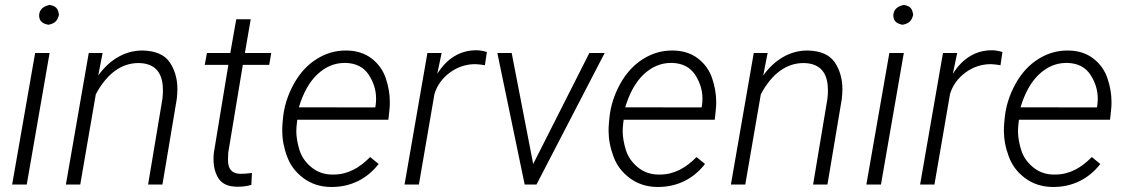

<svg xmlns="http://www.w3.org/2000/svg" viewBox="-20 -741 4520 771"><path d="M137.2 -681.2C137.2 -680.2 137.2 -679.2 137.2 -678.2C137.2 -657.7 149.9 -645.5 174.8 -641.6C199.7 -647 210.4 -656.2 216.8 -681.2C213.4 -707 204.6 -716.8 179.2 -721.2C152.8 -715.8 138.7 -702.1 137.2 -681.2ZM179.2 -528.3H121.1L28.8 0H87.4Z M336.4 -528.3 244.6 0H302.2L364.7 -362.3C409.7 -446.8 469.2 -487.8 535.6 -487.8C536.6 -487.8 537.6 -487.8 538.6 -487.8C596.2 -486.3 627.9 -456.5 633.3 -398.4C633.8 -391.6 634.3 -384.8 634.3 -377.4C634.3 -366.7 633.3 -356 632.3 -344.7L574.7 0H632.3L689.9 -343.8C691.4 -357.4 692.4 -370.6 692.4 -382.8C692.4 -424.3 682.1 -460.4 661.6 -490.7C641.1 -521 605.5 -536.6 554.7 -538.1C553.2 -538.1 552.2 -538.1 550.8 -538.1C483.4 -538.1 421.4 -502.9 374.5 -438L392.1 -528.3Z M928.7 -663.6 904.8 -528.3H811L802.2 -480.5H897L838.9 -128.4C837.9 -119.1 837.4 -109.9 837.4 -101.6C837.4 -70.3 844.7 -43.9 858.4 -23.4C872.6 -2.4 896.5 8.3 930.7 8.8C932.6 8.8 935.1 8.8 937 8.8C954.6 8.8 972.2 6.3 989.3 1.5L991.7 -46.4C972.7 -43.9 958 -43 947.8 -43C946.8 -43 945.3 -43 944.3 -43C911.6 -43.9 895.5 -62 895.5 -97.7L896.5 -127.9L955.1 -480.5H1061L1069.3 -528.3H963.4L986.8 -663.6Z M1308.1 9.8C1309.6 9.8 1311 9.8 1312.5 9.8C1387.2 9.8 1453.1 -21.5 1500.5 -82.5L1466.3 -110.4C1423.8 -66.9 1376.5 -40 1318.8 -40C1316.9 -40 1314.5 -40 1312.5 -40C1280.3 -40.5 1252.9 -50.8 1230 -69.8C1207 -88.9 1190.9 -111.8 1182.6 -138.7C1174.3 -166 1169.9 -190.9 1169.9 -214.4C1169.9 -225.6 1170.9 -236.8 1172.4 -248.5L1173.8 -260.3H1539.6L1543.5 -295.9C1544.9 -308.1 1545.4 -319.8 1545.4 -331.5C1545.4 -362.8 1540 -394.5 1529.3 -426.3C1518.6 -458.5 1499.5 -484.9 1472.7 -505.9C1445.3 -526.9 1412.1 -537.6 1372.6 -538.1C1370.6 -538.1 1369.1 -538.1 1367.2 -538.1C1326.7 -538.1 1288.1 -526.9 1251.5 -503.9C1214.8 -481 1184.1 -447.8 1159.7 -403.8C1135.3 -359.4 1120.6 -313 1116.2 -264.2L1114.7 -247.6C1113.8 -237.3 1113.3 -227.1 1113.3 -216.8C1113.3 -182.6 1119.6 -147.9 1132.8 -112.8C1145.5 -77.6 1167.5 -48.8 1198.2 -25.9C1229 -2.9 1265.6 9.3 1308.1 9.8ZM1369.6 -488.3C1410.2 -486.8 1440.4 -471.2 1460.4 -441.4C1480 -411.6 1490.2 -379.4 1490.2 -345.2C1490.2 -335.9 1489.7 -326.7 1488.3 -316.9L1486.8 -309.6L1180.2 -310.1C1197.3 -367.2 1221.7 -411.6 1254.4 -442.4C1287.1 -473.1 1323.7 -488.3 1363.3 -488.3C1365.7 -488.3 1367.7 -488.3 1369.6 -488.3Z M1935.1 -532.2C1919.9 -536.6 1906.2 -539.1 1895 -539.1C1893.6 -539.1 1892.6 -539.1 1891.1 -539.1C1829.1 -539.1 1774.4 -506.8 1735.8 -444.3L1753.4 -528.3H1696.3L1604.5 0H1662.1L1724.6 -363.3C1734.9 -397.9 1755.9 -426.8 1786.6 -449.7C1817.4 -472.2 1851.6 -483.4 1888.7 -483.4C1901.9 -482.9 1914.6 -481.4 1927.2 -479Z M2034.7 -528.3H1977.1L2086.9 0H2134.3L2408.2 -528.3H2346.7L2121.1 -82.5Z M2618.7 9.8C2620.1 9.8 2621.6 9.8 2623 9.8C2697.8 9.8 2763.7 -21.5 2811 -82.5L2776.9 -110.4C2734.4 -66.9 2687 -40 2629.4 -40C2627.4 -40 2625 -40 2623 -40C2590.8 -40.5 2563.5 -50.8 2540.5 -69.8C2517.6 -88.9 2501.5 -111.8 2493.2 -138.7C2484.9 -166 2480.5 -190.9 2480.5 -214.4C2480.5 -225.6 2481.4 -236.8 2482.9 -248.5L2484.4 -260.3H2850.1L2854 -295.9C2855.5 -308.1 2856 -319.8 2856 -331.5C2856 -362.8 2850.6 -394.5 2839.8 -426.3C2829.1 -458.5 2810.1 -484.9 2783.2 -505.9C2755.9 -526.9 2722.7 -537.6 2683.1 -538.1C2681.2 -538.1 2679.7 -538.1 2677.7 -538.1C2637.2 -538.1 2598.6 -526.9 2562 -503.9C2525.4 -481 2494.6 -447.8 2470.2 -403.8C2445.8 -359.4 2431.2 -313 2426.8 -264.2L2425.3 -247.6C2424.3 -237.3 2423.8 -227.1 2423.8 -216.8C2423.8 -182.6 2430.2 -147.9 2443.4 -112.8C2456.1 -77.6 2478 -48.8 2508.8 -25.9C2539.6 -2.9 2576.2 9.3 2618.7 9.8ZM2680.2 -488.3C2720.7 -486.8 2751 -471.2 2771 -441.4C2790.5 -411.6 2800.8 -379.4 2800.8 -345.2C2800.8 -335.9 2800.3 -326.7 2798.8 -316.9L2797.4 -309.6L2490.7 -310.1C2507.8 -367.2 2532.2 -411.6 2564.9 -442.4C2597.7 -473.1 2634.3 -488.3 2673.8 -488.3C2676.3 -488.3 2678.2 -488.3 2680.2 -488.3Z M3006.8 -528.3 2915 0H2972.7L3035.2 -362.3C3080.1 -446.8 3139.6 -487.8 3206.1 -487.8C3207 -487.8 3208 -487.8 3209 -487.8C3266.6 -486.3 3298.3 -456.5 3303.7 -398.4C3304.2 -391.6 3304.7 -384.8 3304.7 -377.4C3304.7 -366.7 3303.7 -356 3302.7 -344.7L3245.1 0H3302.7L3360.4 -343.8C3361.8 -357.4 3362.8 -370.6 3362.8 -382.8C3362.8 -424.3 3352.5 -460.4 3332 -490.7C3311.5 -521 3275.9 -536.6 3225.1 -538.1C3223.6 -538.1 3222.7 -538.1 3221.2 -538.1C3153.8 -538.1 3091.8 -502.9 3044.9 -438L3062.5 -528.3Z M3567.4 -681.2C3567.4 -680.2 3567.4 -679.2 3567.4 -678.2C3567.4 -657.7 3580.1 -645.5 3605 -641.6C3629.9 -647 3640.6 -656.2 3647 -681.2C3643.6 -707 3634.8 -716.8 3609.4 -721.2C3583 -715.8 3568.8 -702.1 3567.4 -681.2ZM3609.4 -528.3H3551.3L3459 0H3517.6Z M4005.4 -532.2C3990.2 -536.6 3976.6 -539.1 3965.3 -539.1C3963.9 -539.1 3962.9 -539.1 3961.4 -539.1C3899.4 -539.1 3844.7 -506.8 3806.2 -444.3L3823.7 -528.3H3766.6L3674.8 0H3732.4L3794.9 -363.3C3805.2 -397.9 3826.2 -426.8 3856.9 -449.7C3887.7 -472.2 3921.9 -483.4 3959 -483.4C3972.2 -482.9 3984.9 -481.4 3997.6 -479Z M4206.1 9.8C4207.5 9.8 4209 9.8 4210.4 9.8C4285.2 9.8 4351.1 -21.5 4398.4 -82.5L4364.3 -110.4C4321.8 -66.9 4274.4 -40 4216.8 -40C4214.8 -40 4212.4 -40 4210.4 -40C4178.2 -40.5 4150.9 -50.8 4127.9 -69.8C4105 -88.9 4088.9 -111.8 4080.6 -138.7C4072.3 -166 4067.9 -190.9 4067.9 -214.4C4067.9 -225.6 4068.8 -236.8 4070.3 -248.5L4071.8 -260.3H4437.5L4441.4 -295.9C4442.9 -308.1 4443.4 -319.8 4443.4 -331.5C4443.4 -362.8 4438 -394.5 4427.2 -426.3C4416.5 -458.5 4397.5 -484.9 4370.6 -505.9C4343.3 -526.9 4310.1 -537.6 4270.5 -538.1C4268.6 -538.1 4267.1 -538.1 4265.1 -538.1C4224.6 -538.1 4186 -526.9 4149.4 -503.9C4112.8 -481 4082 -447.8 4057.6 -403.8C4033.2 -359.4 4018.6 -313 4014.2 -264.2L4012.7 -247.6C4011.7 -237.3 4011.2 -227.1 4011.2 -216.8C4011.2 -182.6 4017.6 -147.9 4030.8 -112.8C4043.5 -77.6 4065.4 -48.8 4096.2 -25.9C4127 -2.9 4163.6 9.3 4206.1 9.8ZM4267.6 -488.3C4308.1 -486.8 4338.4 -471.2 4358.4 -441.4C4377.9 -411.6 4388.2 -379.4 4388.2 -345.2C4388.2 -335.9 4387.7 -326.7 4386.2 -316.9L4384.8 -309.6L4078.1 -310.1C4095.2 -367.2 4119.6 -411.6 4152.3 -442.4C4185.1 -473.1 4221.7 -488.3 4261.2 -488.3C4263.7 -488.3 4265.6 -488.3 4267.6 -488.3Z"/></svg>

Font: Roboto Light
Style: Italic
Weight: 300
Italic angle: -12°
Designer: Google
Version: Version 2.137; 2017